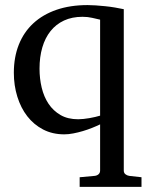

<svg xmlns="http://www.w3.org/2000/svg" viewBox="-20 -514 589 752"><path d="M372.1 -437Q358.4 -439.9 341.1 -444.1Q323.7 -448.2 303.2 -448.2Q262.2 -448.2 230.7 -433.6Q199.2 -418.9 178 -392.3Q156.7 -365.7 145.8 -328.4Q134.8 -291 134.8 -245.1Q134.8 -206.5 143.3 -170.7Q151.9 -134.8 170.2 -107.4Q188.5 -80.1 217 -63.5Q245.6 -46.9 286.1 -46.9Q295.4 -46.9 306.9 -48.1Q318.4 -49.3 330.1 -51.3Q341.8 -53.2 352.8 -55.9Q363.8 -58.6 372.1 -61ZM292 217.8V180.2L351.1 174.8Q359.9 173.8 366 168.5Q372.1 163.1 372.1 153.8V-26.9Q357.9 -20 340.8 -13.2Q323.7 -6.3 304.9 -0.7Q286.1 4.9 267.3 8.5Q248.5 12.2 231.9 12.2Q185.5 12.2 148.9 -6.8Q112.3 -25.9 86.9 -58.6Q61.5 -91.3 47.9 -135.3Q34.2 -179.2 34.2 -229Q34.2 -290 53.7 -339.1Q73.2 -388.2 110.4 -422.6Q147.5 -457 201.2 -475.6Q254.9 -494.1 323.2 -494.1Q336.9 -494.1 355 -492.9Q373 -491.7 392.1 -489.7Q411.1 -487.8 430.2 -484.6Q449.2 -481.4 464.8 -478V153.8Q464.8 163.1 470.9 168.2Q477.1 173.3 485.8 174.8L534.2 180.2V217.8Z"/></svg>

Font: Charis SIL APac
Style: Regular
Weight: 400
Foundry: SIL International
Version: Version 5.000